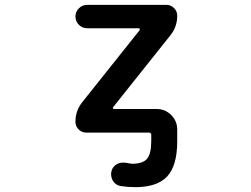

<svg xmlns="http://www.w3.org/2000/svg" viewBox="-20 -566 1040 794"><path d="M539.1 208Q508.8 208 477.5 203.1Q457 199.2 446.3 180.7Q439.5 168 439.5 154.3Q439.5 147.5 441.4 140.6Q446.3 122.1 463.9 112.3Q475.6 106.4 489.3 106.4Q495.1 106.4 502 107.4Q515.6 110.4 529.3 111.3Q571.3 110.4 587.9 90.8Q605.5 70.3 605.5 17.6V-7.8Q605.5 -17.6 595.7 -17.6H336.9Q318.4 -17.6 305.2 -30.8Q292 -43.9 292 -62.5Q292 -108.4 320.3 -143.6L557.6 -441.4Q558.6 -443.4 557.6 -446.3Q556.6 -449.2 553.7 -449.2H340.8Q320.3 -449.2 306.2 -463.4Q292 -477.5 292 -497.6Q292 -517.6 306.2 -531.7Q320.3 -545.9 340.8 -545.9H668Q686.5 -545.9 699.7 -532.7Q712.9 -519.5 712.9 -501Q712.9 -455.1 684.6 -419.9L447.3 -122.1Q446.3 -120.1 447.3 -117.7Q448.2 -115.2 451.2 -115.2H627.9Q663.1 -115.2 688 -90.3Q712.9 -65.4 712.9 -30.3V17.6Q712.9 119.1 671.4 163.6Q629.9 208 539.1 208Z"/></svg>

Font: Rounded-X Mgen+ 2m medium
Style: Regular
Weight: 500
Designer: [Source Han Sans]
Ryoko NISHIZUKA  (kana & ideographs); Paul D. Hunt (Latin, Greek & Cyrillic); Wenlong ZHANG  (bopomofo
Version: Version 1.059.20150602